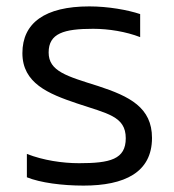

<svg xmlns="http://www.w3.org/2000/svg" viewBox="-20 -570 545 600"><path d="M373 -138C373 -72 324 -60 227 -60C175 -60 115 -69 64 -89V-16C106 1 174 10 241 10C369 10 455 -31 455 -139C455 -234 385 -269 287 -301C189 -332 132 -347 132 -406C132 -466 180 -480 271 -480C320 -480 374 -471 418 -454V-526C379 -539 318 -550 259 -550C120 -550 50 -498 50 -404C50 -310 131 -277 220 -247C315 -215 373 -207 373 -138Z"/></svg>

Font: Kanit Light
Style: Regular
Weight: 300
Designer: Katatrad Team
Foundry: CadsonDemak
Version: Version 1.000;PS 001.000;hotconv 1.0.88;makeotf.lib2.5.64775